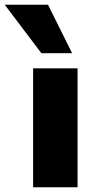

<svg xmlns="http://www.w3.org/2000/svg" viewBox="-76 -792 412 812"><path d="M64 0V-503H252V0ZM99 -567 -56 -772H127L229 -567Z"/></svg>

Font: Nunito Sans 8pt Black
Style: Regular
Weight: 900
Version: Version 3.101;gftools[0.9.27]